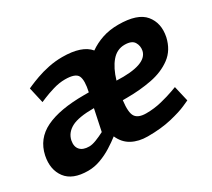

<svg xmlns="http://www.w3.org/2000/svg" viewBox="-105 -694 982 888"><g transform="rotate(-30 386.5 -250.0)"><path d="M578 -413Q537 -413 508.5 -379.5Q480 -346 463 -288Q621 -281 636 -347Q641 -372 628.5 -392.5Q616 -413 578 -413ZM144 -153Q138 -122 153.5 -104.5Q169 -87 202 -87Q218 -87 240 -95.5Q262 -104 285 -116L309 -230Q226 -230 189 -210Q152 -190 144 -153ZM142 8Q59 8 24.5 -38Q-10 -84 4 -153Q21 -233 95 -269Q169 -305 300 -305H325Q338 -363 326.5 -387.5Q315 -412 259 -412Q228 -412 195 -402Q162 -392 139.5 -382.5Q117 -373 117 -373L98 -457Q98 -457 115 -464.5Q132 -472 161 -482.5Q190 -493 226 -500.5Q262 -508 300 -508Q404 -508 444 -460Q475 -482 513.5 -495Q552 -508 599 -508Q701 -508 739 -462Q777 -416 763 -347Q749 -285 704.5 -252Q660 -219 597.5 -207Q535 -195 466 -195H443Q435 -132 450 -110Q465 -88 507 -88Q550 -88 590 -98Q630 -108 656 -117.5Q682 -127 682 -127L701 -45Q701 -45 671 -31.5Q641 -18 586.5 -5Q532 8 460 8Q412 8 376.5 -11Q341 -30 323 -71Q300 -53 270.5 -34.5Q241 -16 208 -4Q175 8 142 8Z"/></g></svg>

Font: Epunda Sans
Style: Bold Italic
Weight: 700
Italic angle: -12.0243°
Designer: Simon Atzbach
Foundry: typofactur
Version: Version 2.204; ttfautohint (v1.8.4.7-5d5b)